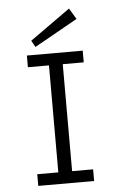

<svg xmlns="http://www.w3.org/2000/svg" viewBox="-58 -891 661 935"><g transform="rotate(-5 273.0 -423.5)"><path d="M363.8 0H90.8V-57.1H193.8V-580.1H90.8V-637.2H363.8V-580.1H261.2V-57.1H363.8ZM347.2 -793.9 136.2 -675.3 118.2 -707 314.9 -847.2Z"/></g></svg>

Font: Anonymous Pro
Style: Regular
Weight: 400
Monospace: yes
Designer: Mark Simonson
Version: Version 1.003